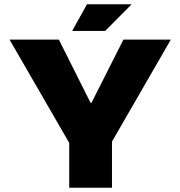

<svg xmlns="http://www.w3.org/2000/svg" viewBox="-20 -887 852 907"><path d="M307 0V-212L25 -700H258L408 -401H412L563 -700H787L509 -218V0ZM321 -741 391 -867H602L477 -741Z"/></svg>

Font: REM ExtraBold
Style: Regular
Weight: 800
Designer: Octavio Pardo
Foundry: Ashler Design
Version: Version 1.005;gftools[0.9.28]